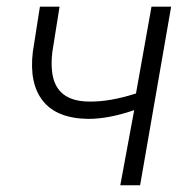

<svg xmlns="http://www.w3.org/2000/svg" viewBox="-20 -548 561 568"><path d="M394.5 0H335.9L377 -222.2Q301.8 -196.3 241.2 -196.3Q149.4 -197.3 107.7 -248.5Q65.9 -299.8 77.1 -394.5L98.1 -528.3H156.2L134.8 -394Q130.9 -360.8 134.3 -334Q145.5 -247.6 244.6 -247.6Q304.7 -246.6 382.3 -271.5L428.2 -528.3H486.3Z"/></svg>

Font: Roboto Light
Style: Italic
Weight: 300
Italic angle: -12°
Designer: Google
Version: Version 2.134; 2016; ttfautohint (v1.6)